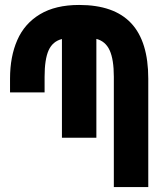

<svg xmlns="http://www.w3.org/2000/svg" viewBox="-20 -755 640 775"><path d="M369 -598V-199H230V-597.5Q192.5 -588 176.2 -551.8Q160 -515.5 160 -445V-382H20.5V-437.5Q20.5 -526.5 49.8 -593.2Q79 -660 141.5 -697.5Q204 -735 299.5 -735Q440.5 -735 509.5 -661.2Q578.5 -587.5 578.5 -437.5V0H439.5V-445Q439.5 -514.5 422.8 -551.5Q406 -588.5 369 -598Z"/></svg>

Font: JuliaMono ExtraBold
Style: Regular
Weight: 800
Monospace: yes
Designer: cormullion
Foundry: corm
Version: Version 0.055; ttfautohint (v1.8.4)